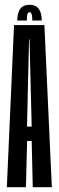

<svg xmlns="http://www.w3.org/2000/svg" viewBox="-20 -780 246 800"><path d="M8.5 0H88L93 -192.5H112L116.5 0H196L165 -675.5H38.5ZM92.5 -252.5 101 -616H103L112 -252.5ZM103.5 -760Q85 -760 73.5 -752Q62 -744 57 -728.8Q52 -713.5 52 -694.5H92Q92 -707.5 93 -715Q94 -722.5 96.2 -725.8Q98.5 -729 103.5 -729Q107 -729 109.2 -726.2Q111.5 -723.5 113 -715.8Q114.5 -708 114.5 -694.5H154Q154 -713.5 148.8 -728.8Q143.5 -744 132.5 -752Q121.5 -760 103.5 -760Z"/></svg>

Font: Anybody UltraCondensed
Style: Regular
Weight: 400
Width: 1
Version: Version 1.113;gftools[0.9.25]